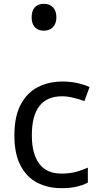

<svg xmlns="http://www.w3.org/2000/svg" viewBox="-20 -971 520 1001"><path d="M300 10Q229 10 173.5 -19Q118 -48 86.5 -109Q55 -170 55 -265Q55 -364 88 -426Q121 -488 177.5 -517Q234 -546 306 -546Q347 -546 385 -537.5Q423 -529 447 -517L420 -444Q396 -453 364 -461Q332 -469 304 -469Q146 -469 146 -266Q146 -169 184.5 -117.5Q223 -66 299 -66Q343 -66 376.5 -75Q410 -84 438 -97V-19Q411 -5 378.5 2.5Q346 10 300 10ZM208 -811Q179 -811 162 -829Q145 -847 145 -881Q145 -914 161 -932.5Q177 -951 208 -951Q240 -951 257 -932Q274 -913 274 -881Q274 -848 256 -829.5Q238 -811 208 -811Z"/></svg>

Font: Noto Sans Tifinagh Azawagh
Style: Regular
Weight: 400
Designer: JamraPatel
Foundry: JamraPatel LLC
Version: Version 2.006; ttfautohint (v1.8.4.7-5d5b)